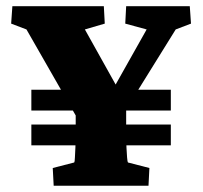

<svg xmlns="http://www.w3.org/2000/svg" viewBox="-20 -593 647 613"><path d="M80.1 -240.2V-306.6H525.4V-240.2ZM80.1 -128.9V-195.3H525.4V-128.9ZM541 -499 328.1 -156.2 382.8 -274.4V-173.8Q382.8 -168 382.8 -153.3Q382.8 -138.7 383.8 -121.6Q384.8 -104.5 385.7 -90.8Q386.7 -77.1 388.7 -74.2L457 -56.6L454.1 0H151.4L148.4 -56.6L216.8 -74.2Q218.8 -77.1 219.2 -90.8Q219.7 -104.5 220.7 -121.6Q221.7 -138.7 221.7 -153.3Q221.7 -168 221.7 -173.8V-274.4L260.7 -156.2L64.5 -499L15.6 -517.6L19.5 -573.2H311.5L314.5 -517.6L251 -499L363.3 -297.9H335L448.2 -499L379.9 -517.6L382.8 -573.2H585.9L589.8 -517.6Z"/></svg>

Font: Crimson Pro Black
Style: Regular
Weight: 900
Designer: Jacques Le Bailly
Foundry: Baron von Fonthausen
Version: Version 1.003